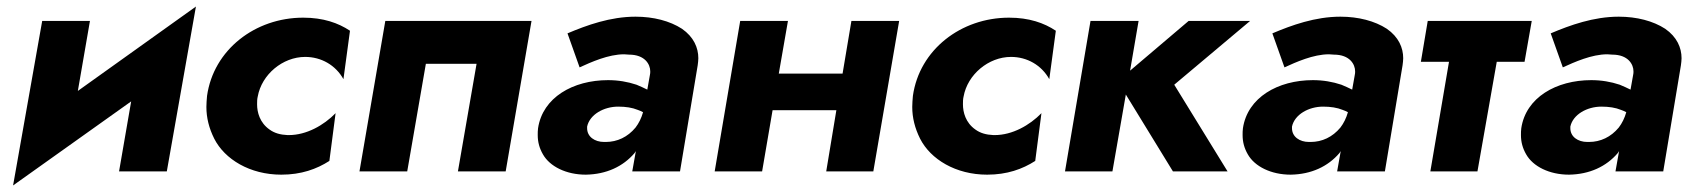

<svg xmlns="http://www.w3.org/2000/svg" viewBox="-20 -524 5182 587"><path d="M255 -460H109L20 43L381 -214L344 0H490L579 -504L218 -246Z M768 -229C780 -296 844 -350 913 -350C962 -350 1006 -325 1030 -282L1050 -430C1014 -454 968 -470 907 -470C760 -470 633 -372 613 -231C612 -219 611 -208 611 -197C611 -164 619 -132 635 -100C667 -37 744 10 840 10C901 10 948 -7 987 -32L1006 -178C970 -141 917 -111 863 -111C862 -111 860 -111 859 -111C837 -112 819 -117 804 -128C774 -149 766 -181 766 -205C766 -213 766 -221 768 -229Z M1605 -460H1158L1079 0H1225L1282 -329H1437L1380 0H1526Z M1752 -318C1787 -334 1840 -358 1888 -358C1893 -358 1898 -357 1903 -357C1952 -357 1968 -327 1968 -306C1968 -302 1968 -299 1967 -295L1959 -250C1949 -255 1938 -260 1926 -265C1899 -274 1870 -279 1839 -279C1732 -279 1639 -226 1625 -132C1624 -125 1624 -118 1624 -111C1624 -90 1629 -71 1640 -52C1661 -15 1711 10 1771 10C1834 9 1885 -15 1920 -56C1921 -58 1923 -60 1924 -62L1913 0H2059L2113 -324C2114 -332 2115 -339 2115 -346C2115 -378 2101 -411 2065 -436C2028 -460 1978 -473 1923 -473C1846 -473 1774 -447 1715 -422ZM1775 -137C1783 -174 1826 -198 1870 -198C1893 -198 1913 -195 1930 -188C1935 -186 1941 -184 1946 -181C1941 -163 1933 -147 1923 -134C1899 -105 1867 -90 1832 -90C1830 -90 1829 -90 1827 -90C1798 -90 1775 -106 1775 -132C1775 -134 1775 -135 1775 -137Z M2583 -460 2556 -299H2361L2389 -460H2243L2165 0H2310L2342 -187H2537L2506 0H2650L2729 -460Z M2926 -229C2938 -296 3002 -350 3071 -350C3120 -350 3164 -325 3188 -282L3208 -430C3172 -454 3126 -470 3065 -470C2918 -470 2791 -372 2771 -231C2770 -219 2769 -208 2769 -197C2769 -164 2777 -132 2793 -100C2825 -37 2902 10 2998 10C3059 10 3106 -7 3145 -32L3164 -178C3128 -141 3075 -111 3021 -111C3020 -111 3018 -111 3017 -111C2995 -112 2977 -117 2962 -128C2932 -149 2924 -181 2924 -205C2924 -213 2924 -221 2926 -229Z M3314 -460 3236 0H3381L3422 -235L3566 0H3733L3570 -265L3802 -460H3614L3435 -308L3461 -460Z M3907 -318C3942 -334 3995 -358 4043 -358C4048 -358 4053 -357 4058 -357C4107 -357 4123 -327 4123 -306C4123 -302 4123 -299 4122 -295L4114 -250C4104 -255 4093 -260 4081 -265C4054 -274 4025 -279 3994 -279C3887 -279 3794 -226 3780 -132C3779 -125 3779 -118 3779 -111C3779 -90 3784 -71 3795 -52C3816 -15 3866 10 3926 10C3989 9 4040 -15 4075 -56C4076 -58 4078 -60 4079 -62L4068 0H4214L4268 -324C4269 -332 4270 -339 4270 -346C4270 -378 4256 -411 4220 -436C4183 -460 4133 -473 4078 -473C4001 -473 3929 -447 3870 -422ZM3930 -137C3938 -174 3981 -198 4025 -198C4048 -198 4068 -195 4085 -188C4090 -186 4096 -184 4101 -181C4096 -163 4088 -147 4078 -134C4054 -105 4022 -90 3987 -90C3985 -90 3984 -90 3982 -90C3953 -90 3930 -106 3930 -132C3930 -134 3930 -135 3930 -137Z M4345 -460 4324 -335H4410L4353 0H4497L4556 -335H4641L4663 -460Z M4758 -318C4793 -334 4846 -358 4894 -358C4899 -358 4904 -357 4909 -357C4958 -357 4974 -327 4974 -306C4974 -302 4974 -299 4973 -295L4965 -250C4955 -255 4944 -260 4932 -265C4905 -274 4876 -279 4845 -279C4738 -279 4645 -226 4631 -132C4630 -125 4630 -118 4630 -111C4630 -90 4635 -71 4646 -52C4667 -15 4717 10 4777 10C4840 9 4891 -15 4926 -56C4927 -58 4929 -60 4930 -62L4919 0H5065L5119 -324C5120 -332 5121 -339 5121 -346C5121 -378 5107 -411 5071 -436C5034 -460 4984 -473 4929 -473C4852 -473 4780 -447 4721 -422ZM4781 -137C4789 -174 4832 -198 4876 -198C4899 -198 4919 -195 4936 -188C4941 -186 4947 -184 4952 -181C4947 -163 4939 -147 4929 -134C4905 -105 4873 -90 4838 -90C4836 -90 4835 -90 4833 -90C4804 -90 4781 -106 4781 -132C4781 -134 4781 -135 4781 -137Z"/></svg>

Font: Jost
Style: Bold Italic
Weight: 700
Italic angle: -5°
Version: Version 3.710